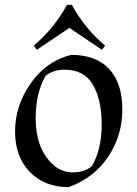

<svg xmlns="http://www.w3.org/2000/svg" viewBox="-20 -759 566 791"><path d="M273 -533Q376 -533 430 -474.5Q484 -416 484 -308Q484 -200 425.5 -113Q367 -26 263 12Q164 12 103 -50.5Q42 -113 42 -218Q42 -323 106 -415Q170 -507 273 -533ZM246 -472Q201 -472 168 -447Q127 -377 127 -271Q127 -149 195 -84Q231 -49 280 -49Q329 -49 359 -75Q399 -145 399 -246Q399 -347 363 -409.5Q327 -472 246 -472ZM266 -644 132 -554 119 -571Q203 -642 256 -739H276Q329 -642 413 -571L400 -554Z"/></svg>

Font: Almendra SC
Style: Regular
Weight: 400
Designer: Ana Sanfelippo
Foundry: Ana Sanfelippo
Version: Version 1.003